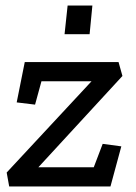

<svg xmlns="http://www.w3.org/2000/svg" viewBox="-20 -670 489 690"><path d="M13 0 4 -50 309 -378H129L106 -294L40 -302L69 -447H406L420 -397L118 -69H317L349 -153L416 -144L377 0ZM223 -650H312L302 -547H212Z"/></svg>

Font: Zilla Slab Medium
Style: Regular
Weight: 500
Designer: Typotheque.com
Foundry: Typotheque type foundry
Version: Version 1.1; 2017